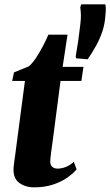

<svg xmlns="http://www.w3.org/2000/svg" viewBox="-20 -834 497 866"><path d="M216.5 -189.5Q213.5 -169.5 211.5 -153.5Q209.5 -137.5 208 -125.5Q206.5 -113.5 206.5 -105.5Q206.5 -89.5 215.8 -81.5Q225 -73.5 239.5 -73.5Q258.5 -73.5 277.5 -81.2Q296.5 -89 313 -104L325.5 -70Q308 -49.5 280.8 -31Q253.5 -12.5 216.8 -0.8Q180 11 134.5 11Q94 11 66.5 -9.5Q39 -30 41 -74Q41 -77.5 41.8 -84.2Q42.5 -91 44.2 -104Q46 -117 49 -138.2Q52 -159.5 56 -192L92.5 -469H35L43 -507.5L110.5 -535Q126.5 -549 142.8 -573.5Q159 -598 173.5 -625.8Q188 -653.5 198 -677.5H284.5L262.5 -532.5H356.5L347 -469H253ZM375.5 -566.5 323.5 -571 321.5 -579.5Q328 -616 333 -651Q338 -686 342.5 -726Q345.5 -750.5 344.8 -769.5Q344 -788.5 342 -801L346.5 -814.5H455Q457 -806 457.2 -796.5Q457.5 -787 455.5 -764.5Q453 -726.5 441.8 -692.5Q430.5 -658.5 413.2 -627.5Q396 -596.5 375.5 -566.5Z"/></svg>

Font: Merriweather 72pt Black
Style: Italic
Weight: 900
Italic angle: -7.8°
Version: Version 2.101